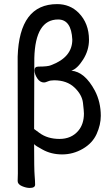

<svg xmlns="http://www.w3.org/2000/svg" viewBox="-20 -738 540 945"><path d="M126 187Q108.9 187 87.9 178Q66.9 168.9 66.9 152.8L67.9 115.2L66.9 -459Q75.2 -717.8 261.2 -717.8Q324.2 -717.8 367.2 -674.8Q418 -623 418 -542Q418 -490.2 388.9 -444.6Q359.9 -398.9 331.1 -390.1Q397 -384.8 446.8 -292Q476.1 -235.8 476.1 -168Q476.1 -124 455.6 -78.6Q435.1 -33.2 387.5 -5.6Q339.8 22 285.9 22Q231.9 22 189 -2Q154.8 -20 147.9 -28.8Q147.9 96.2 150.4 125Q152.8 153.8 152.8 170.9Q152.8 187 126 187ZM272.9 -54.2Q331.1 -54.2 365.2 -94.2Q393.1 -127 393.1 -179.2Q393.1 -190.9 388.4 -231.4Q383.8 -272 346.4 -307.4Q309.1 -342.8 246.1 -342.8Q228 -342.8 215.6 -337.4Q203.1 -332 196.8 -332Q176.8 -332 163.3 -352.5Q149.9 -373 149.9 -392.1Q149.9 -410.2 168.9 -410.2Q215.8 -410.2 231 -417Q335.9 -456.1 335.9 -543Q331.1 -642.1 266.1 -642.1Q153.8 -642.1 148.9 -452.1L147.9 -103L173.8 -84Q213.9 -54.2 272.9 -54.2Z"/></svg>

Font: LXGW WenKai Mono GB Screen
Style: Regular
Weight: 400
Monospace: yes
Designer: LXGW / Fontworks Inc.
Foundry: LXGW / Fontworks Inc.
Version: Version 1.510;January 18,2025